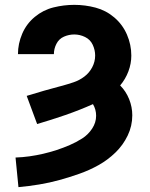

<svg xmlns="http://www.w3.org/2000/svg" viewBox="-20 -763 616 791"><path d="M56 8Q99 4 141.5 -3Q184 -10 225.5 -21.5Q267 -33 308 -47.5Q349 -62 386.5 -83Q424 -104 455.5 -134.5Q487 -165 506 -204.5Q525 -244 525 -288Q525 -322 512 -354.5Q499 -387 475 -411Q497 -437 509 -469Q521 -501 521 -534Q521 -579 503 -620.5Q485 -662 451 -691Q417 -720 374 -731.5Q331 -743 286 -743Q243 -743 200.5 -732.5Q158 -722 123.5 -693.5Q89 -665 71.5 -624Q54 -583 54 -540H202Q202 -562 212.5 -582.5Q223 -603 243.5 -612Q264 -621 286 -621Q309 -621 330.5 -610.5Q352 -600 362 -578.5Q372 -557 372 -534Q372 -509 360 -486Q348 -463 327.5 -447.5Q307 -432 283 -424Q259 -416 234 -409H233Q161 -390 90 -368L133 -252Q191 -269 249 -289Q307 -309 363 -334Q376 -312 376 -286Q376 -258 359.5 -233Q343 -208 318.5 -192.5Q294 -177 267.5 -165.5Q241 -154 213.5 -145Q186 -136 158 -129.5Q130 -123 101.5 -119Q73 -115 44 -114Z"/></svg>

Font: Iosevka Sparkle Heavy
Style: Regular
Weight: 900
Designer: Belleve Invis
Foundry: Belleve Invis
Version: Version 4.5.0; ttfautohint (v1.8.3)